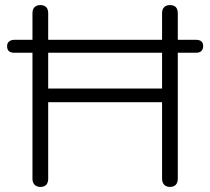

<svg xmlns="http://www.w3.org/2000/svg" viewBox="-20 -731 829 757"><path d="M139 6Q125 6 116.5 -2.5Q108 -11 108 -26V-534L124 -523H36Q8 -523 8 -549Q8 -561 16 -567.5Q24 -574 36 -574H120L108 -559V-679Q108 -695 116.5 -703Q125 -711 139 -711Q154 -711 162 -703Q170 -695 170 -679V-559L159 -574H630L619 -559V-679Q619 -695 627.5 -703Q636 -711 650 -711Q665 -711 673 -703Q681 -695 681 -679V-559L668 -574H753Q781 -574 781 -549Q781 -537 774 -530Q767 -523 753 -523H664L681 -534V-26Q681 -11 673 -2.5Q665 6 650 6Q636 6 627.5 -2.5Q619 -11 619 -26V-328H170V-26Q170 -11 162.5 -2.5Q155 6 139 6ZM170 -382H619V-523H170Z"/></svg>

Font: Nunito ExtraLight Light
Style: Regular
Weight: 300
Version: Version 3.602